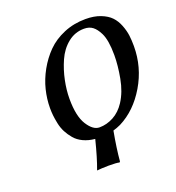

<svg xmlns="http://www.w3.org/2000/svg" viewBox="-108 -527 682 742"><g transform="rotate(-20 232.5 -156.0)"><path d="M161.1 -169.9Q161.1 -98.6 183.8 -62.7Q206.5 -26.9 232.9 -26.9Q262.7 -26.9 290.8 -42Q318.8 -57.1 338.9 -87.9Q362.8 -125 372.3 -176.3Q381.8 -227.5 381.8 -270Q381.8 -331.5 366.7 -361.8Q355.5 -384.3 341.6 -395Q327.6 -405.8 306.2 -405.8Q268.6 -405.8 239.3 -382.1Q210 -358.4 193.6 -321.3Q177.2 -284.2 169.2 -245.1Q161.1 -206.1 161.1 -169.9ZM78.1 -162.1Q78.1 -199.2 87.4 -237.1Q96.7 -274.9 116.9 -311.3Q137.2 -347.7 165.3 -376Q193.4 -404.3 234.6 -421.6Q275.9 -439 324.2 -439Q359.9 -439 386 -428.7Q412.1 -418.5 427 -402.8Q441.9 -387.2 450.7 -364.5Q459.5 -341.8 462.2 -321.5Q464.8 -301.3 464.8 -276.9Q464.8 -190.4 420.9 -116.5Q377 -42.5 310.1 -8.8Q294.4 -1.5 278.8 2.9Q266.1 71.8 261.7 124L258.8 127Q248.5 124 214.4 124Q198.7 124 187.3 124.8Q175.8 125.5 171.9 126L168 127L167.5 124Q183.1 83 201.7 9.3Q174.8 6.8 153.8 -3.2Q132.8 -13.2 119.9 -28.6Q106.9 -43.9 98.1 -60.8Q89.4 -77.6 85.2 -97.7Q81.1 -117.7 79.6 -132.3Q78.1 -147 78.1 -162.1Z"/></g></svg>

Font: Linux Libertine G
Style: Italic
Weight: 400
Italic angle: -12°
Designer: Philipp H. Poll
Foundry: Philipp H. Poll
Version: Version 5.1.3